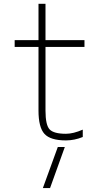

<svg xmlns="http://www.w3.org/2000/svg" viewBox="-20 -713 527 991"><path d="M278.3 45.9H314.5L238.3 257.8H201.2ZM214.8 -470.7V-142.6Q214.8 -67.4 236.3 -44.9Q257.8 -22.5 320.3 -22.5Q358.4 -22.5 407.2 -43.9V-5.9Q364.3 11.7 320.3 11.7Q240.2 11.7 209.5 -22Q178.7 -55.7 178.7 -142.6V-470.7H55.7V-505.9H178.7V-693.4H214.8V-505.9H416V-470.7Z"/></svg>

Font: Gen Shin Gothic ExtraLight
Style: Regular
Weight: 100
Designer: [Source Han Sans]
Ryoko NISHIZUKA  (kana & ideographs); Paul D. Hunt (Latin, Greek & Cyrillic); Wenlong ZHANG  (bopomofo
Version: Version 1.002.20150607